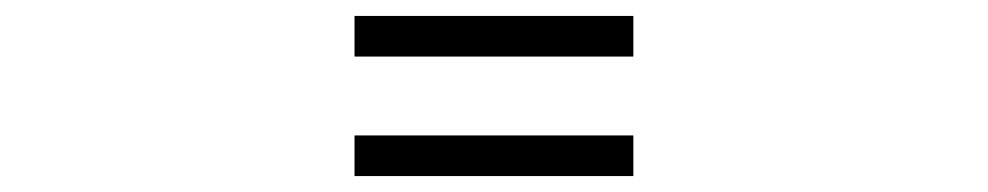

<svg xmlns="http://www.w3.org/2000/svg" viewBox="-20 -421 1240 241"><path d="M775 -350V-401H425V-350ZM775 -200V-251H425V-200Z"/></svg>

Font: CryptoKit 1.4
Style: Regular
Weight: 400
Monospace: yes
Designer: Oceane Juvin
Foundry: http://www.head-geneve.ch
Version: Version 1.000